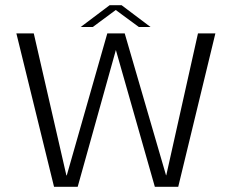

<svg xmlns="http://www.w3.org/2000/svg" viewBox="-20 -719 902 739"><path d="M188 0H279L426 -526.5L576 0H666L809 -590.5H742L620 -44.5H619L460 -590.5H393L237 -44H235.5L110 -590.5H43ZM290.5 -615H337L425.5 -680.5L514.5 -615H559.5L448 -699H402Z"/></svg>

Font: Anybody SemiExpanded Light
Style: Regular
Weight: 300
Width: 6
Version: Version 1.113;gftools[0.9.25]